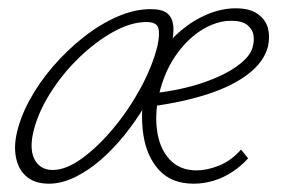

<svg xmlns="http://www.w3.org/2000/svg" viewBox="-20 -436 676 462"><path d="M98 6Q66 6 46.5 -9Q27 -24 20 -50.5Q13 -77 19 -109Q27 -150 50 -193Q73 -236 107 -275.5Q141 -315 181 -346.5Q221 -378 262.5 -396Q304 -414 342 -414Q371 -414 383 -403.5Q395 -393 397 -373.5Q399 -354 392 -327Q385 -294 368.5 -257.5Q352 -221 329.5 -183Q307 -145 279.5 -111Q252 -77 222 -51Q192 -25 160 -9.5Q128 6 98 6ZM107 -27Q139 -27 177.5 -55Q216 -83 253 -127.5Q290 -172 318.5 -224.5Q347 -277 359 -326Q365 -354 361 -368.5Q357 -383 332 -383Q295 -383 252 -359Q209 -335 168.5 -295.5Q128 -256 98.5 -208Q69 -160 59 -113Q51 -73 64.5 -50Q78 -27 107 -27ZM446 6Q393 6 363 -26.5Q333 -59 325 -111.5Q317 -164 329 -221Q339 -265 362 -301Q385 -337 415.5 -362.5Q446 -388 480 -402Q514 -416 547 -416Q581 -416 600 -402.5Q619 -389 624.5 -369Q630 -349 625 -325Q616 -288 578 -258.5Q540 -229 480 -209.5Q420 -190 344 -180L345 -211Q416 -219 468.5 -237Q521 -255 552 -278Q583 -301 588 -323Q592 -337 590 -351Q588 -365 575.5 -375.5Q563 -386 536 -386Q503 -386 469 -366Q435 -346 407.5 -309Q380 -272 366 -222Q352 -170 357.5 -125Q363 -80 387.5 -53Q412 -26 453 -26Q478 -26 507 -37.5Q536 -49 560 -76L577 -55Q560 -36 538.5 -22Q517 -8 493.5 -1Q470 6 446 6Z"/></svg>

Font: Ysabeau Infant ExtraLight
Style: Italic
Weight: 250
Italic angle: -12°
Designer: Christian Thalmann (Catharsis Fonts)
Version: Version 2.001;gftools[0.9.30]; featfreeze: ss01,ss02,lnum